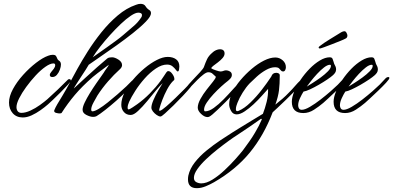

<svg xmlns="http://www.w3.org/2000/svg" viewBox="-20 -599 2052 1002"><path d="M99 14Q66 14 46.5 -8Q27 -30 27 -64Q27 -96 47.5 -134Q68 -172 100.5 -208Q133 -244 168 -271Q203 -298 231 -308Q244 -313 255 -313Q268 -313 272 -307Q276 -301 278.5 -294Q281 -287 287 -283Q298 -277 298 -262Q298 -251 292.5 -235.5Q287 -220 277 -208.5Q267 -197 253 -197Q240 -197 240 -208Q240 -215 247 -223Q254 -231 261 -240.5Q268 -250 268 -259Q268 -268 259 -268Q242 -268 217 -250.5Q192 -233 166 -205Q140 -177 117 -145.5Q94 -114 80 -86Q66 -58 66 -40Q66 -27 72.5 -18.5Q79 -10 92 -10Q113 -10 139 -22Q165 -34 188.5 -51Q212 -68 227 -81Q255 -106 281.5 -131.5Q308 -157 334 -183Q337 -186 341 -186Q350 -186 350 -178Q350 -174 334 -156.5Q318 -139 296 -117Q274 -95 255 -77Q236 -59 230 -54Q214 -40 191.5 -24Q169 -8 145 3Q121 14 99 14Z M466 11Q451 11 431 1Q411 -9 411 -26Q411 -41 422 -64Q433 -87 449 -113Q465 -139 482 -163.5Q499 -188 511.5 -205.5Q524 -223 527 -229Q541 -248 544 -253Q547 -258 548 -261Q540 -255 523 -242.5Q506 -230 489 -217Q472 -204 464 -197Q408 -148 370.5 -103.5Q333 -59 301 -9Q300 -8 296 -7.5Q292 -7 290 -7Q284 -7 272.5 -10Q261 -13 263 -23Q269 -38 279 -55Q289 -72 307 -101.5Q325 -131 354 -185Q363 -202 384.5 -241Q406 -280 437.5 -330Q469 -380 508.5 -429.5Q548 -479 594 -518Q640 -557 690 -574Q703 -579 713 -579Q732 -579 739.5 -566.5Q747 -554 760 -546Q768 -541 768 -530Q768 -514 741.5 -486.5Q715 -459 674 -426.5Q633 -394 588 -362Q543 -330 503.5 -303Q464 -276 443 -261Q439 -253 427.5 -235.5Q416 -218 403 -198Q390 -178 379 -161Q368 -144 365 -137Q393 -163 424.5 -192Q456 -221 486.5 -248Q517 -275 540 -294Q545 -298 552.5 -299Q560 -300 565 -300Q579 -300 598 -288Q617 -276 617 -259Q617 -248 605 -237Q575 -210 544 -174.5Q513 -139 488 -100Q481 -88 468.5 -65Q456 -42 456 -28Q456 -18 462 -18Q474 -18 495.5 -31Q517 -44 542.5 -64.5Q568 -85 593.5 -107Q619 -129 639 -148Q659 -167 668 -177Q674 -183 678 -183Q684 -183 684 -177Q684 -174 680 -168Q667 -151 642 -125.5Q617 -100 587 -73.5Q557 -47 529.5 -25.5Q502 -4 484 7Q477 11 466 11ZM464 -300Q472 -306 491.5 -319.5Q511 -333 535.5 -350.5Q560 -368 584 -385.5Q608 -403 624 -417Q656 -445 677.5 -463Q699 -481 715 -505Q719 -510 720 -514Q721 -518 721 -521Q721 -527 715.5 -530Q710 -533 702 -533Q687 -533 663 -517Q639 -501 611 -474.5Q583 -448 555 -417Q527 -386 503 -355.5Q479 -325 464 -300Z M818 9Q809 9 797.5 1Q786 -7 778 -17.5Q770 -28 770 -37Q770 -52 781 -77.5Q792 -103 806.5 -128Q821 -153 829 -165Q815 -153 793.5 -126.5Q772 -100 747.5 -70.5Q723 -41 700.5 -20Q678 1 662 1Q640 1 626.5 -14.5Q613 -30 613 -52Q613 -82 630 -116.5Q647 -151 674.5 -183.5Q702 -216 734.5 -243Q767 -270 798.5 -286Q830 -302 855 -302Q882 -302 899 -289.5Q916 -277 916 -252Q916 -248 914.5 -237Q913 -226 907 -226Q904 -226 897.5 -235Q891 -244 880 -253Q869 -262 852 -262Q824 -262 793.5 -241.5Q763 -221 735 -189.5Q707 -158 686 -125Q665 -92 654 -68Q651 -61 648.5 -53Q646 -45 646 -37Q646 -28 651 -28Q656 -28 672.5 -39Q689 -50 696 -55Q731 -80 762.5 -112Q794 -144 819 -178Q827 -189 834 -200Q841 -211 848 -221Q853 -228 858 -228Q869 -228 879.5 -213Q890 -198 890 -187Q890 -182 888.5 -181Q887 -180 882 -175Q867 -160 852.5 -133Q838 -106 827.5 -78.5Q817 -51 812 -32Q811 -29 810.5 -24.5Q810 -20 815 -21Q825 -24 847.5 -43.5Q870 -63 896.5 -88.5Q923 -114 944.5 -136Q966 -158 973 -167Q975 -169 977.5 -171.5Q980 -174 983 -174Q990 -174 990 -167Q990 -163 974 -143.5Q958 -124 934 -98.5Q910 -73 885 -48.5Q860 -24 841.5 -7.5Q823 9 818 9Z M1063 12Q1047 12 1029.5 -4.5Q1012 -21 1012 -37Q1012 -57 1026 -82.5Q1040 -108 1059 -132Q1078 -156 1092 -173.5Q1106 -191 1106 -197V-199Q1097 -207 1089 -214.5Q1081 -222 1067 -222Q1057 -222 1041.5 -210Q1026 -198 1010 -182Q994 -166 981 -152Q968 -138 962 -133Q958 -129 954.5 -128Q951 -127 949 -127Q945 -127 945 -131Q945 -135 949 -139Q965 -160 986 -182Q1007 -204 1024 -222.5Q1041 -241 1044 -249Q1052 -272 1060.5 -290Q1069 -308 1088 -324Q1096 -332 1107 -337Q1118 -342 1129 -342Q1139 -342 1145.5 -336.5Q1152 -331 1152 -320Q1152 -308 1141.5 -296Q1131 -284 1117 -273.5Q1103 -263 1092.5 -255Q1082 -247 1083 -242Q1089 -238 1106.5 -232Q1124 -226 1131 -226Q1139 -226 1146 -229Q1153 -232 1160 -232Q1170 -232 1180 -226Q1190 -220 1190 -208Q1190 -198 1182.5 -189.5Q1175 -181 1167 -175Q1155 -166 1135 -148Q1115 -130 1094.5 -108Q1074 -86 1059.5 -64.5Q1045 -43 1045 -27Q1045 -23 1047 -19Q1048 -18 1051 -18Q1071 -18 1096 -36Q1121 -54 1146.5 -80Q1172 -106 1194.5 -131.5Q1217 -157 1233 -171Q1235 -173 1238 -175Q1241 -177 1244 -177Q1249 -177 1249 -170Q1249 -166 1235.5 -150Q1222 -134 1201 -112Q1180 -90 1157.5 -67Q1135 -44 1116 -26.5Q1097 -9 1089 -2Q1078 7 1073 9.5Q1068 12 1063 12Z M1007 383Q961 383 961 337Q961 332 961.5 327Q962 322 963 317Q971 281 997 248Q1023 215 1058 186.5Q1093 158 1129.5 133.5Q1166 109 1195 91Q1212 80 1238.5 64Q1265 48 1295 29.5Q1325 11 1352 -5Q1363 -33 1371.5 -67Q1380 -101 1379 -135Q1367 -122 1347 -99.5Q1327 -77 1303.5 -55Q1280 -33 1256.5 -17.5Q1233 -2 1215 -2Q1196 -2 1186 -20Q1176 -38 1176 -55Q1176 -83 1192 -116Q1208 -149 1235 -181Q1262 -213 1294 -240Q1326 -267 1358 -283Q1390 -299 1417 -299Q1438 -299 1455 -284.5Q1472 -270 1472 -248Q1472 -241 1468.5 -233.5Q1465 -226 1457 -226Q1450 -226 1446 -231.5Q1442 -237 1436 -242.5Q1430 -248 1415 -248Q1393 -248 1367.5 -233.5Q1342 -219 1320 -199Q1298 -179 1283 -164Q1264 -144 1246.5 -116Q1229 -88 1219 -62Q1216 -55 1213.5 -46Q1211 -37 1211 -29Q1211 -19 1218 -19Q1220 -19 1222 -19.5Q1224 -20 1226 -21Q1255 -33 1287 -64Q1319 -95 1347 -131.5Q1375 -168 1392 -194L1396 -200Q1402 -219 1422 -219Q1428 -219 1434 -216Q1440 -213 1440 -205Q1440 -161 1436 -128Q1432 -95 1417 -53Q1437 -69 1454.5 -84Q1472 -99 1489 -117Q1505 -133 1519.5 -150Q1534 -167 1550 -182Q1552 -184 1554.5 -185.5Q1557 -187 1560 -187Q1566 -187 1566 -181Q1566 -176 1551.5 -159.5Q1537 -143 1515.5 -121Q1494 -99 1470.5 -76.5Q1447 -54 1428.5 -36.5Q1410 -19 1403 -13Q1357 108 1283.5 197.5Q1210 287 1097 352Q1078 363 1054 373Q1030 383 1007 383ZM1030 358Q1057 358 1088.5 338.5Q1120 319 1151 290Q1182 261 1207.5 232.5Q1233 204 1248 185Q1265 162 1281 139.5Q1297 117 1311 93Q1332 58 1346 25Q1347 22 1344.5 21.5Q1342 21 1342 21Q1311 43 1279.5 64.5Q1248 86 1216 107Q1200 117 1173 136.5Q1146 156 1115 180.5Q1084 205 1056 231.5Q1028 258 1010 283.5Q992 309 992 329Q992 345 1004.5 351.5Q1017 358 1030 358Z M1563 -9Q1503 -9 1503 -68Q1503 -91 1515.5 -121.5Q1528 -152 1549 -183Q1570 -214 1596 -240.5Q1622 -267 1649.5 -283.5Q1677 -300 1701 -300Q1709 -300 1712.5 -296.5Q1716 -293 1718 -285Q1720 -281 1721 -276Q1722 -271 1724 -266Q1728 -259 1731 -252Q1734 -245 1734 -237Q1734 -227 1729 -219.5Q1724 -212 1717 -206Q1707 -197 1687 -183.5Q1667 -170 1643.5 -156.5Q1620 -143 1598.5 -133Q1577 -123 1564 -121Q1555 -107 1545.5 -86.5Q1536 -66 1536 -49Q1536 -40 1540.5 -33Q1545 -26 1555 -26Q1571 -26 1597.5 -41.5Q1624 -57 1653 -79.5Q1682 -102 1706.5 -123.5Q1731 -145 1743 -157L1775 -191Q1781 -197 1788 -197Q1794 -197 1794 -192Q1794 -186 1777 -167.5Q1760 -149 1736.5 -126.5Q1713 -104 1693 -85.5Q1673 -67 1667 -62Q1646 -44 1619 -26.5Q1592 -9 1563 -9ZM1581 -147Q1591 -153 1611.5 -166Q1632 -179 1654 -195Q1676 -211 1691.5 -227Q1707 -243 1707 -255Q1707 -258 1706 -260Q1705 -261 1702 -261Q1689 -261 1671 -247Q1653 -233 1635 -213.5Q1617 -194 1602.5 -175.5Q1588 -157 1581 -147ZM1650 -346Q1643 -346 1643 -351Q1643 -353 1645 -355Q1647 -357 1648 -358Q1670 -375 1699.5 -393Q1729 -411 1750 -424Q1762 -432 1768 -434Q1774 -436 1778 -436Q1784 -436 1788.5 -427.5Q1793 -419 1793 -414Q1793 -407 1790 -403Q1787 -399 1782 -397Q1775 -393 1755 -385Q1735 -377 1712 -368Q1689 -359 1671 -352.5Q1653 -346 1650 -346Z M1781 -9Q1721 -9 1721 -68Q1721 -91 1733.5 -121.5Q1746 -152 1767 -183Q1788 -214 1814 -240.5Q1840 -267 1867.5 -283.5Q1895 -300 1919 -300Q1927 -300 1930.5 -296.5Q1934 -293 1936 -285Q1938 -281 1939 -276Q1940 -271 1942 -266Q1946 -259 1949 -252Q1952 -245 1952 -237Q1952 -227 1947 -219.5Q1942 -212 1935 -206Q1925 -197 1905 -183.5Q1885 -170 1861.5 -156.5Q1838 -143 1816.5 -133Q1795 -123 1782 -121Q1773 -107 1763.5 -86.5Q1754 -66 1754 -49Q1754 -40 1758.5 -33Q1763 -26 1773 -26Q1789 -26 1815.5 -41.5Q1842 -57 1871 -79.5Q1900 -102 1924.5 -123.5Q1949 -145 1961 -157L1993 -191Q1999 -197 2006 -197Q2012 -197 2012 -192Q2012 -186 1995 -167.5Q1978 -149 1954.5 -126.5Q1931 -104 1911 -85.5Q1891 -67 1885 -62Q1864 -44 1837 -26.5Q1810 -9 1781 -9ZM1799 -147Q1809 -153 1829.5 -166Q1850 -179 1872 -195Q1894 -211 1909.5 -227Q1925 -243 1925 -255Q1925 -258 1924 -260Q1923 -261 1920 -261Q1907 -261 1889 -247Q1871 -233 1853 -213.5Q1835 -194 1820.5 -175.5Q1806 -157 1799 -147Z"/></svg>

Font: Hurricane
Style: Regular
Weight: 400
Designer: Robert E. Leuschke
Foundry: Robert E. Leuschke
Version: Version 1.010; ttfautohint (v1.8.3)